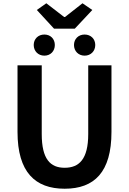

<svg xmlns="http://www.w3.org/2000/svg" viewBox="-20 -1139 788 1173"><path d="M375 14C556 14 661 -87 661 -333V-740H519V-320C519 -166 463 -114 375 -114C288 -114 235 -166 235 -320V-740H87V-333C87 -87 195 14 375 14ZM310 -964H437L544 -1078L484 -1119L377 -1035H372L263 -1119L205 -1078ZM251 -799C289 -799 315 -827 315 -864C315 -901 289 -928 251 -928C213 -928 186 -901 186 -864C186 -827 213 -799 251 -799ZM497 -799C535 -799 562 -827 562 -864C562 -901 535 -928 497 -928C459 -928 432 -901 432 -864C432 -827 459 -799 497 -799Z"/></svg>

Font: Noto Sans CJK KR Bold
Style: Regular
Weight: 700
Designer: Ryoko NISHIZUKA (kana & ideographs); Paul D. Hunt (Latin, Greek & Cyrillic); Wenlong ZHANG (bopomofo); Sandoll Communica
Foundry: Adobe Systems Incorporated
Version: Version 1.004;PS 1.004;hotconv 1.0.82;makeotf.lib2.5.63406